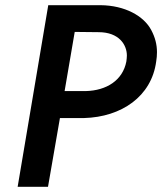

<svg xmlns="http://www.w3.org/2000/svg" viewBox="-20 -720 625 740"><path d="M166 -700 48 0H165L211 -265H304C448 -269 564 -348 582 -483C584 -495 585 -507 585 -519C585 -548 578 -576 563 -604C534 -659 461 -699 368 -700ZM229 -369 268 -597 360 -596C439 -596 469 -547 469 -506C469 -499 468 -491 467 -483C453 -410 390 -371 311 -369Z"/></svg>

Font: Jost Medium
Style: Italic
Weight: 500
Italic angle: -5°
Version: Version 3.710